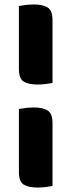

<svg xmlns="http://www.w3.org/2000/svg" viewBox="-20 -703 333 863"><path d="M216 -330Q206 -328 187 -325.5Q168 -323 149 -323Q109 -323 87 -336Q65 -349 65 -393V-676Q75 -678 94 -680.5Q113 -683 132 -683Q172 -683 194 -669.5Q216 -656 216 -612ZM216 133Q206 135 187 137.5Q168 140 149 140Q109 140 87 127Q65 114 65 70V-213Q75 -215 94 -217.5Q113 -220 132 -220Q172 -220 194 -206.5Q216 -193 216 -149Z"/></svg>

Font: Baloo
Style: Regular
Weight: 400
Designer: Sarang Kulkarni and Ek Type
Foundry: Ek Type
Version: Version 1.443;PS 1.000;hotconv 16.6.51;makeotf.lib2.5.65220;